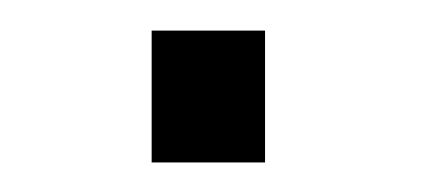

<svg xmlns="http://www.w3.org/2000/svg" viewBox="-20 -413 286 128"><path d="M156.7 -304.7H81.1V-392.6H156.7Z"/></svg>

Font: Roboto Web
Style: Light
Weight: 300
Designer: Google
Version: Version 1.200310; 2013